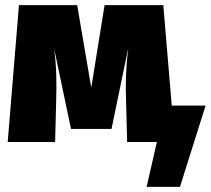

<svg xmlns="http://www.w3.org/2000/svg" viewBox="-20 -554 822 749"><path d="M650 -142 617 -534H388L336 -212L281 -534H54L10 0H195L199 -154C201 -230 201 -291 191 -365L257 -51H415L480 -365C471 -289 469 -228 472 -154L476 0H592L552 175H682L782 -142Z"/></svg>

Font: Fira Sans Heavy
Style: Regular
Weight: 900
Designer: bBox Type GmbH & Carrois Corporate GbR & Edenspiekermann AG
Foundry: bBox Type GmbH & Carrois Corporate GbR & Edenspiekermann AG
Version: Version 4.300;PS 004.300;hotconv 1.0.88;makeotf.lib2.5.64775